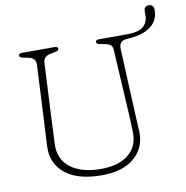

<svg xmlns="http://www.w3.org/2000/svg" viewBox="-91 -919 987 1021"><g transform="rotate(-10 403.0 -408.0)"><path d="M575 -281 555 -631Q554 -649.5 543.8 -657.5Q533.5 -665.5 514 -669L488 -674Q469 -678 469 -688Q469 -700 486 -700H636.5Q702 -700 727.5 -722.5Q753 -745 753 -784.5V-804.5Q753 -832.5 780 -832.5Q791.5 -832.5 798.8 -824.8Q806 -817 806 -802.5Q806 -746.5 764.8 -715Q723.5 -683.5 657 -678L633 -676Q590.5 -672.5 592 -631L608 -281Q609 -257 610.2 -234Q611.5 -211 613 -186Q618.5 -97 556.5 -41Q494.5 15 378 15Q248.5 15 181 -39.5Q113.5 -94 117 -184Q117.5 -200.5 118.8 -226Q120 -251.5 121.5 -277.2Q123 -303 124 -321L139 -625Q140.5 -661 98.5 -669L72.5 -674Q53.5 -678 53.5 -688Q53.5 -700 70.5 -700H248.5Q265.5 -700 265.5 -688Q265.5 -678 246.5 -674L220.5 -669Q181.5 -661 180 -628L165 -326Q163 -285.5 161.8 -253.5Q160.5 -221.5 159 -192Q155.5 -109 215.2 -64Q275 -19 379 -19Q477.5 -19 530.5 -64.2Q583.5 -109.5 579 -192Q577.5 -223.5 576.8 -243.2Q576 -263 575 -281Z"/></g></svg>

Font: Fraunces 9pt SuperSoft Thin
Style: Regular
Weight: 100
Version: Version 1.000;[b76b70a41]